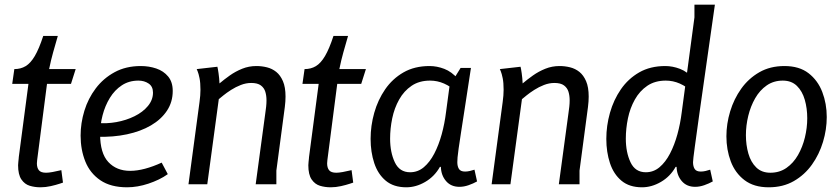

<svg xmlns="http://www.w3.org/2000/svg" viewBox="-20 -784 3574 817"><path d="M226 -631Q215 -593 206 -561Q197 -529 189 -490H302L282 -427H180L139 -110Q139 -110 138 -102Q137 -94 137 -89Q137 -70 145.5 -59.5Q154 -49 176 -49Q187 -49 203.5 -52Q220 -55 241 -60L248 -7Q248 -7 233 -2Q218 3 196 8Q174 13 152 13Q128 13 106.5 6.5Q85 0 71 -20.5Q57 -41 57 -81Q57 -87 58 -95Q59 -103 59.5 -109.5Q60 -116 60 -116L101 -427H32L41 -490Q68 -490 89 -502.5Q110 -515 128 -545.5Q146 -576 164 -631Z M579 -503Q614 -503 645 -492.5Q676 -482 695.5 -458.5Q715 -435 715 -397Q715 -350 690.5 -313Q666 -276 622.5 -250.5Q579 -225 520.5 -212.5Q462 -200 394 -202V-261Q434 -257 475.5 -264.5Q517 -272 552.5 -289.5Q588 -307 609.5 -333Q631 -359 631 -390Q631 -416 612.5 -428.5Q594 -441 569 -441Q529 -441 498.5 -421Q468 -401 447.5 -367.5Q427 -334 416.5 -293.5Q406 -253 406 -213Q406 -132 441 -94.5Q476 -57 534 -57Q563 -57 597 -66Q631 -75 668 -92L694 -43Q676 -30 655 -20Q634 -10 611.5 -2.5Q589 5 566 9Q543 13 521 13Q451 13 407 -17Q363 -47 343 -97Q323 -147 323 -207Q323 -260 339 -312.5Q355 -365 387.5 -408Q420 -451 468 -477Q516 -503 579 -503Z M905 -500Q907 -493 910 -472Q913 -451 914 -429Q934 -446 958 -463Q982 -480 1010.5 -491.5Q1039 -503 1071 -503Q1094 -503 1116 -497.5Q1138 -492 1155.5 -478Q1173 -464 1184 -438.5Q1195 -413 1195 -373Q1195 -353 1192 -329L1156 -58V0H1068L1109 -303Q1111 -316 1112.5 -330Q1114 -344 1114 -357Q1114 -377 1109 -393.5Q1104 -410 1090 -420.5Q1076 -431 1049 -431Q1027 -431 1005 -422.5Q983 -414 963.5 -401.5Q944 -389 930.5 -378Q917 -367 911 -362L862 0H782L829 -350Q831 -364 832 -377.5Q833 -391 833 -402Q833 -432 829 -451.5Q825 -471 821 -480.5Q817 -490 817 -490Z M1461 -631Q1450 -593 1441 -561Q1432 -529 1424 -490H1537L1517 -427H1415L1374 -110Q1374 -110 1373 -102Q1372 -94 1372 -89Q1372 -70 1380.5 -59.5Q1389 -49 1411 -49Q1422 -49 1438.5 -52Q1455 -55 1476 -60L1483 -7Q1483 -7 1468 -2Q1453 3 1431 8Q1409 13 1387 13Q1363 13 1341.5 6.5Q1320 0 1306 -20.5Q1292 -41 1292 -81Q1292 -87 1293 -95Q1294 -103 1294.5 -109.5Q1295 -116 1295 -116L1336 -427H1267L1276 -490Q1303 -490 1324 -502.5Q1345 -515 1363 -545.5Q1381 -576 1399 -631Z M1940 -495H1984Q1969 -396 1958.5 -328.5Q1948 -261 1941.5 -218.5Q1935 -176 1931.5 -151.5Q1928 -127 1927 -114.5Q1926 -102 1926 -94Q1926 -76 1933 -65Q1940 -54 1959 -54Q1969 -54 1979.5 -56.5Q1990 -59 1999 -62L2010 -12Q1994 -3 1974 4Q1954 11 1935 11Q1899 11 1878 -13.5Q1857 -38 1856 -74H1852Q1829 -33 1789.5 -10Q1750 13 1709 13Q1655 13 1621.5 -15Q1588 -43 1572.5 -90Q1557 -137 1557 -193Q1557 -249 1572.5 -304Q1588 -359 1619 -404Q1650 -449 1697 -476Q1744 -503 1808 -503Q1839 -503 1870.5 -491Q1902 -479 1929 -448V-389Q1898 -416 1869.5 -428.5Q1841 -441 1810 -441Q1764 -441 1731.5 -419Q1699 -397 1678.5 -360.5Q1658 -324 1649 -280.5Q1640 -237 1640 -194Q1640 -136 1660 -93.5Q1680 -51 1725 -51Q1758 -51 1783.5 -72.5Q1809 -94 1828 -130.5Q1847 -167 1859.5 -212.5Q1872 -258 1878 -307L1893 -419Z M2195 -500Q2197 -493 2200 -472Q2203 -451 2204 -429Q2224 -446 2248 -463Q2272 -480 2300.5 -491.5Q2329 -503 2361 -503Q2384 -503 2406 -497.5Q2428 -492 2445.5 -478Q2463 -464 2474 -438.5Q2485 -413 2485 -373Q2485 -353 2482 -329L2446 -58V0H2358L2399 -303Q2401 -316 2402.5 -330Q2404 -344 2404 -357Q2404 -377 2399 -393.5Q2394 -410 2380 -420.5Q2366 -431 2339 -431Q2317 -431 2295 -422.5Q2273 -414 2253.5 -401.5Q2234 -389 2220.5 -378Q2207 -367 2201 -362L2152 0H2072L2119 -350Q2121 -364 2122 -377.5Q2123 -391 2123 -402Q2123 -432 2119 -451.5Q2115 -471 2111 -480.5Q2107 -490 2107 -490Z M2935 -710V-764H3022Q3003 -629 2986 -511.5Q2969 -394 2956.5 -304Q2944 -214 2936.5 -159Q2929 -104 2929 -94Q2929 -76 2936 -65Q2943 -54 2962 -54Q2972 -54 2982.5 -56.5Q2993 -59 3002 -62L3013 -12Q2997 -3 2977 4Q2957 11 2938 11Q2902 11 2881 -13.5Q2860 -38 2859 -74H2855Q2832 -33 2792.5 -10Q2753 13 2712 13Q2658 13 2624.5 -15Q2591 -43 2575.5 -90Q2560 -137 2560 -193Q2560 -249 2575.5 -304Q2591 -359 2622 -404Q2653 -449 2700 -476Q2747 -503 2811 -503Q2842 -503 2873.5 -491Q2905 -479 2932 -448V-389Q2901 -416 2872.5 -428.5Q2844 -441 2813 -441Q2767 -441 2734.5 -419Q2702 -397 2681.5 -360.5Q2661 -324 2652 -280.5Q2643 -237 2643 -194Q2643 -136 2663 -93.5Q2683 -51 2728 -51Q2761 -51 2786.5 -72.5Q2812 -94 2831 -130.5Q2850 -167 2862.5 -212.5Q2875 -258 2881 -307Z M3251 13Q3188 13 3148 -17.5Q3108 -48 3089.5 -97.5Q3071 -147 3071 -204Q3071 -257 3087 -310Q3103 -363 3134 -406.5Q3165 -450 3211 -476.5Q3257 -503 3318 -503Q3381 -503 3420.5 -472.5Q3460 -442 3479 -392.5Q3498 -343 3498 -286Q3498 -233 3482 -180Q3466 -127 3435 -83.5Q3404 -40 3358 -13.5Q3312 13 3251 13ZM3258 -49Q3297 -49 3326.5 -69.5Q3356 -90 3375.5 -124Q3395 -158 3405 -199Q3415 -240 3415 -281Q3415 -323 3404.5 -359.5Q3394 -396 3371 -418.5Q3348 -441 3311 -441Q3272 -441 3242.5 -420.5Q3213 -400 3193.5 -366Q3174 -332 3164 -291Q3154 -250 3154 -209Q3154 -167 3164.5 -130.5Q3175 -94 3198 -71.5Q3221 -49 3258 -49Z"/></svg>

Font: Rosario
Style: Italic
Weight: 400
Italic angle: -8.05°
Designer: Hector Gatti
Foundry: Omnibus Type
Version: Version 1.201